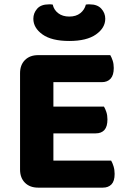

<svg xmlns="http://www.w3.org/2000/svg" viewBox="-20 -859 587 881"><path d="M155 2Q117 2 94.5 -20.5Q72 -43 72 -81V-523Q72 -561 94.5 -583.5Q117 -606 155 -606H486Q492 -596 497 -581Q502 -566 502 -547Q502 -514 487.5 -498Q473 -482 447 -482H225V-370H457Q463 -360 468 -345Q473 -330 473 -311Q473 -278 459 -262.5Q445 -247 419 -247H225V-122H490Q496 -112 501 -96Q506 -80 506 -61Q506 -28 491.5 -13Q477 2 452 2ZM298 -783Q329 -783 348.5 -798.5Q368 -814 374 -838Q379 -839 383 -839Q387 -839 392 -839Q427 -839 445 -819Q463 -799 463 -773Q463 -731 420.5 -701Q378 -671 298 -671Q217 -671 175 -701Q133 -731 133 -773Q133 -799 150.5 -819Q168 -839 204 -839Q209 -839 213 -839Q217 -839 222 -838Q227 -814 247 -798.5Q267 -783 298 -783Z"/></svg>

Font: Baloo 2
Style: Bold
Weight: 700
Designer: Sarang Kulkarni and Ek Type
Foundry: Ek Type
Version: Version 1.640;hotconv 1.0.111;makeotfexe 2.5.65597; ttfautoh